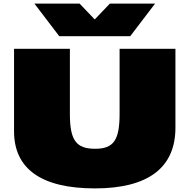

<svg xmlns="http://www.w3.org/2000/svg" viewBox="-20 -1021 1054 1066"><path d="M58 -292C58 -84 209 25 507 25C804 25 954 -91 954 -312V-750H644V-389C644 -243 611 -195 508 -195C402 -195 368 -243 368 -389V-750H58ZM703 -820 841 -1001H590L506 -913L422 -1001H171L309 -820Z"/></svg>

Font: Mattone Black
Style: Regular
Weight: 900
Width: 6
Designer: Nunzio Mazzaferro
Foundry: Collletttivo
Version: Version 2.000;Glyphs 3.2 (3217)